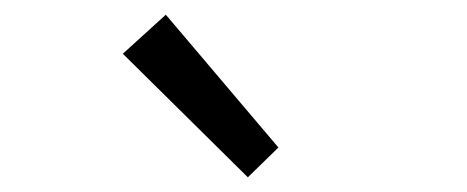

<svg xmlns="http://www.w3.org/2000/svg" viewBox="-20 -883 642 264"><path d="M320.8 -639.2 148.9 -809.1 208 -862.8 362.8 -680.2Z"/></svg>

Font: `nÑOS CN Normal
Style: Regular
Weight: 350
Designer: Ryoko NISHIZUKA ?XZm?[P (kana & ideographs); Paul D. Hunt (Latin, Greek & Cyrillic); Wenlong ZHANG _ e??? (bopomofo); Sa
Foundry: Adobe Systems Incorporated
Version: Version 1.004 June 21, 2023